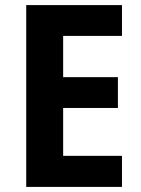

<svg xmlns="http://www.w3.org/2000/svg" viewBox="-20 -734 554 754"><path d="M459 0H83V-714H459V-593H228V-431H443V-310H228V-122H459Z"/></svg>

Font: Noto Sans Gujarati SemiCondensed
Style: Bold
Weight: 700
Width: 4
Designer: Jelle Bosma - Monotype Design Team, Universal Thirst
Foundry: Monotype Imaging Inc.
Version: Version 2.106; ttfautohint (v1.8.4.7-5d5b)